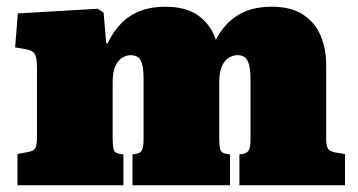

<svg xmlns="http://www.w3.org/2000/svg" viewBox="-20 -551 1064 571"><path d="M32 0V-93L64 -99Q80 -102 85 -110.5Q90 -119 90 -146V-349Q90 -378 84 -389.5Q78 -401 55 -405L25 -410L33 -511L270 -525L288 -514L296 -422H300Q316 -456 339.5 -480.5Q363 -505 396 -518Q429 -531 471 -531Q535 -531 571.5 -503.5Q608 -476 622 -432Q645 -479 686 -505Q727 -531 788 -531Q846 -531 881.5 -507.5Q917 -484 933.5 -445Q950 -406 950 -359V-138Q950 -118 955.5 -109Q961 -100 980 -97L1006 -93V0H692V-92L700 -93Q716 -95 720.5 -105.5Q725 -116 725 -137V-315Q725 -343 720.5 -359Q716 -375 707.5 -381Q699 -387 687 -387Q674 -387 661.5 -380Q649 -373 640.5 -355.5Q632 -338 632 -304V-139Q632 -119 635 -107Q638 -95 656 -93L664 -92V0H374V-92L382 -93Q398 -95 402.5 -105.5Q407 -116 407 -137V-315Q407 -345 402.5 -360.5Q398 -376 389.5 -381.5Q381 -387 369 -387Q357 -387 344.5 -380Q332 -373 323.5 -355.5Q315 -338 315 -305V-139Q315 -119 318 -107Q321 -95 338 -93L347 -92V0Z"/></svg>

Font: Literata Black
Style: Regular
Weight: 900
Designer: Latin by Veronika Burian and Jose Scaglione. Greek by Irene Vlachou. Cyrillic by Vera Evstafieva.
Foundry: TypeTogether
Version: Version 3.103;gftools[0.9.29]